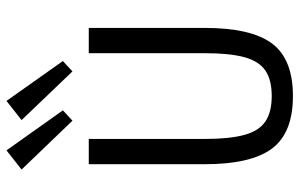

<svg xmlns="http://www.w3.org/2000/svg" viewBox="-187 -736 931 597"><g transform="rotate(-90 278.5 -437.5)"><path d="M278.3 7.8Q164.1 7.8 115.2 -57.1Q66.4 -122.1 66.4 -266.6V-627H145V-265.1Q145 -189 157.5 -143.3Q169.9 -97.7 199.2 -77.9Q228.5 -58.1 278.3 -58.1Q328.6 -58.1 357.7 -77.9Q386.7 -97.7 399.2 -143.3Q411.6 -189 411.6 -265.1V-627H490.2V-266.6Q490.2 -122.1 441.7 -57.1Q393.1 7.8 278.3 7.8ZM355 -677.7 203.6 -835.9 263.2 -882.8 387.2 -707.5ZM201.7 -677.7 49.8 -835.9 109.4 -882.8 233.9 -707.5Z"/></g></svg>

Font: Anaheim Medium
Style: Regular
Weight: 500
Version: Version 2.001